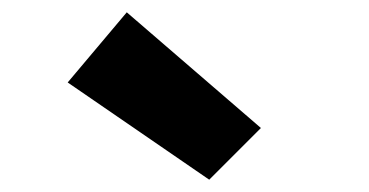

<svg xmlns="http://www.w3.org/2000/svg" viewBox="-20 -864 600 312"><path d="M320 -572 404 -656 186 -844 90 -730Z"/></svg>

Font: Source Sans Pro Black
Style: Regular
Weight: 900
Designer: Paul D. Hunt
Foundry: Adobe Systems Incorporated
Version: Version 3.006;hotconv 1.0.111;makeotfexe 2.5.65597